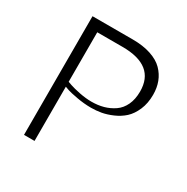

<svg xmlns="http://www.w3.org/2000/svg" viewBox="-157 -821 935 958"><g transform="rotate(30 311.0 -342.0)"><path d="M106.4 -683.6H337.9Q397.9 -683.6 442.9 -668.7Q487.8 -653.8 513.7 -627.4Q539.6 -601.1 552 -568.1Q564.5 -535.2 564.5 -495.1Q564.5 -445.8 547.9 -407.2Q531.2 -368.7 506.3 -345.9Q481.4 -323.2 448.2 -308.8Q415 -294.4 386 -289.3Q356.9 -284.2 328.1 -284.2Q287.1 -284.2 244.9 -292Q202.6 -299.8 188.7 -304.7Q174.8 -309.6 167 -312.5V0H106.4ZM167 -626V-340.8L187.5 -333.5Q208.5 -326.2 245.4 -318.8Q282.2 -311.5 314.5 -311.5Q351.6 -311.5 383.3 -320.3Q415 -329.1 442.1 -347.7Q469.2 -366.2 484.6 -399.2Q500 -432.1 500 -476.6Q500 -626 312.5 -626Z"/></g></svg>

Font: Buda Light
Style: Regular
Weight: 300
Version: Version 1.003